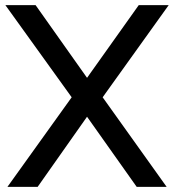

<svg xmlns="http://www.w3.org/2000/svg" viewBox="-20 -730 680 750"><path d="M119 -710 320 -426 522 -710H639L381 -350L631 0H514L320 -274L127 0H9L260 -350L1 -710Z"/></svg>

Font: Rising Sun Medium
Style: Regular
Weight: 500
Designer: Matt McInerney, Pablo Impallari, Rodrigo Fuenzalida (Raleway font), Stephen Hutchings (Greek), Cristiano Sobral (main ch
Foundry: The Rising Sun Project Authors
Version: Version 4.327; ttfautohint (v1.8.4.7-5d5b-dirty)